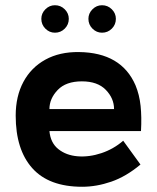

<svg xmlns="http://www.w3.org/2000/svg" viewBox="-20 -705 602 734"><path d="M519 -204H169Q173 -159 203 -135Q233 -111 277 -107.5Q321 -104 367.5 -119.5Q414 -135 451 -167L517 -76Q462 -30 405.5 -10.5Q349 9 294 9Q167 9 103.5 -62Q40 -133 40 -263Q40 -337 69.5 -392Q99 -447 153.5 -477Q208 -507 282 -506Q444 -504 498 -379Q513 -343 517.5 -300Q522 -257 519 -204ZM293 -394Q232 -394 200.5 -361Q169 -328 169 -288H416Q416 -329 384.5 -361.5Q353 -394 293 -394ZM190 -580Q169 -580 153.5 -595.5Q138 -611 138 -633Q138 -654 153.5 -669.5Q169 -685 190 -685Q212 -685 227.5 -669.5Q243 -654 243 -633Q243 -611 227.5 -595.5Q212 -580 190 -580ZM370 -580Q349 -580 333.5 -595.5Q318 -611 318 -633Q318 -654 333.5 -669.5Q349 -685 370 -685Q392 -685 407.5 -669.5Q423 -654 423 -633Q423 -611 407.5 -595.5Q392 -580 370 -580Z"/></svg>

Font: Kulim Park
Style: Bold
Weight: 700
Designer: Noponies / Dale Sattler
Foundry: Noponies
Version: Version 1.000; ttfautohint (v1.8.3)